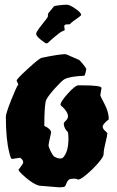

<svg xmlns="http://www.w3.org/2000/svg" viewBox="-20 -770 499 819"><path d="M254 -658 256 -643Q256 -640 247 -637Q238 -634 215 -614.5Q192 -595 187.5 -590Q183 -585 178 -585Q173 -585 153.5 -601Q134 -617 134 -625.5Q134 -634 159 -665Q184 -696 184 -699Q185 -711 185 -712Q209 -742 210.5 -743.5Q212 -745 232.5 -747.5Q253 -750 265 -750Q277 -750 301.5 -733Q326 -716 326 -707Q326 -704 318 -698Q287 -677 278 -667Q278 -666 266 -666Q254 -666 254 -658ZM58 -410 51 -426Q51 -433 97.5 -475.5Q144 -518 156 -523Q232 -539 259 -539Q262 -539 286 -528Q310 -517 315 -515.5Q320 -514 334 -496.5Q348 -479 348 -475Q343 -447 339 -447Q276 -444 255 -432Q245 -427 215.5 -394.5Q186 -362 177.5 -344.5Q169 -327 169 -233Q198 -220 198 -204Q187 -157 187 -150.5Q187 -144 195 -127Q203 -110 211 -102Q226 -94 235.5 -94Q245 -94 248 -97Q272 -121 272 -179Q272 -192 270 -206Q252 -223 252 -244Q252 -247 261 -255.5Q270 -264 270 -274Q270 -284 262 -296Q254 -308 246 -314.5Q238 -321 238 -323Q238 -336 269.5 -371Q301 -406 314 -406H328Q413 -406 413 -395Q408 -368 408 -364Q408 -360 426 -326Q444 -292 444 -261Q418 -240 418 -230.5Q418 -221 428 -212Q438 -203 438 -202Q438 -193 430 -161.5Q422 -130 422 -113Q422 -96 374 -48Q328 -4 313 -4H312Q307 -8 296 -8L285 -7Q270 -7 263 13Q260 22 256.5 25.5Q253 29 232 29L147 22Q122 15 90.5 -12Q59 -39 59 -46Q59 -47 69 -59.5Q79 -72 79 -78Q79 -88 66 -97L31 -92Q26 -92 20 -118Q5 -174 5 -272Q5 -286 28 -344Q51 -402 58 -409Z"/></svg>

Font: Piedra
Style: Regular
Weight: 400
Designer: Angel Koziupa & Ale Paul
Foundry: Angel Koziupa and Alejandro Paul
Version: Version 1.000